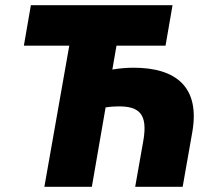

<svg xmlns="http://www.w3.org/2000/svg" viewBox="-20 -720 822 740"><path d="M533 -181 501 0H684L721 -210C752 -385 658 -459 495 -459C470 -459 443 -457 413 -452L429 -544H618L645 -700H99L72 -544H247L151 0H334L387 -306C406 -309 424 -310 438 -310C518 -310 549 -279 533 -181Z"/></svg>

Font: Fixel Display ExtraBold
Style: Italic
Weight: 800
Italic angle: -10°
Designer: AlfaBravo + MacPaw
Foundry: Kyrylo Tkachov, Marchela Mozhyna, Serhii Makarenko, Maria Weinstein, Zakhar Kryvoshyya
Version: Version 1.210;Glyphs 3.2 (3217)